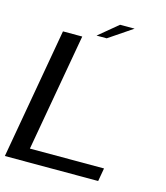

<svg xmlns="http://www.w3.org/2000/svg" viewBox="-116 -868 827 957"><g transform="rotate(15 297.0 -390.0)"><path d="M-1 0 118 -675H217.5L110 -68H492.5L480.5 0ZM285 -698 384.5 -780.5H459.5L337.5 -698Z"/></g></svg>

Font: Anybody ExtraExpanded Regular
Style: Italic
Weight: 400
Width: 8
Italic angle: -10°
Designer: Tyler Finck
Foundry: Etcetera Type Company
Version: Version 1.010; ttfautohint (v1.8.3) -l 8 -r 50 -G 200 -x 14 